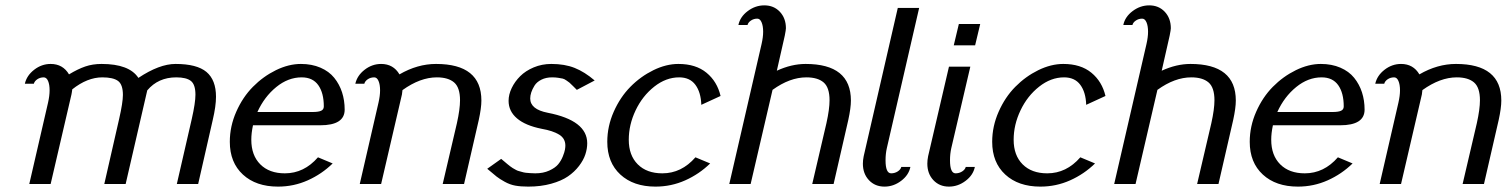

<svg xmlns="http://www.w3.org/2000/svg" viewBox="-20 -690 5650 720"><path d="M160.2 -305.2Q166 -331.1 166 -351.1Q166 -373 160.2 -386.5Q154.3 -399.9 144 -399.9Q130.4 -399.9 119.9 -392.8Q109.4 -385.7 106.9 -376H73.2Q80.1 -406.7 108.2 -428.5Q136.2 -450.2 169.9 -450.2Q215.8 -450.2 238.8 -411.1Q272 -431.2 299.8 -440.7Q327.6 -450.2 360.8 -450.2Q464.8 -450.2 499 -397.9Q577.6 -450.2 638.2 -450.2Q718.3 -450.2 754.2 -420.2Q790 -390.1 790 -327.1Q790 -292 777.8 -240.2L723.1 0H643.1L699.2 -244.1Q712.9 -304.7 712.9 -335Q712.9 -373 695.8 -386.5Q678.7 -399.9 641.1 -399.9Q573.2 -399.9 532.2 -351.1L451.2 0H371.1L426.8 -244.1Q440.9 -305.7 440.9 -334Q440.9 -373 422.6 -386.5Q404.3 -399.9 363.8 -399.9Q307.6 -399.9 251 -355Q251 -351.6 249.5 -344.5Q248 -337.4 248 -335.9L169.9 0H89.8Z M1272.5 -278.8Q1272.5 -220.2 1180.7 -220.2H928.7Q922.4 -190.9 922.4 -166Q922.4 -107.4 956.1 -73.7Q989.7 -40 1048.3 -40Q1120.1 -40 1172.4 -100.1L1227.5 -77.1Q1186.5 -37.1 1134 -13.7Q1081.5 9.8 1022.5 9.8Q939.9 9.8 890.9 -35.4Q841.8 -80.6 841.8 -158.2Q841.8 -216.3 866 -271Q890.1 -325.7 928.5 -364.5Q966.8 -403.3 1014.6 -426.8Q1062.5 -450.2 1108.4 -450.2Q1149.4 -450.2 1181.6 -436.3Q1213.9 -422.4 1233.4 -398.2Q1252.9 -374 1262.7 -343.8Q1272.5 -313.5 1272.5 -278.8ZM945.3 -270H1152.3Q1174.3 -270 1184.3 -274.7Q1194.3 -279.3 1194.3 -291Q1194.3 -341.3 1173.6 -370.6Q1152.8 -399.9 1111.3 -399.9Q1060.5 -399.9 1015.9 -363.5Q971.2 -327.1 945.3 -270Z M1399.4 -305.2Q1405.3 -331.1 1405.3 -351.1Q1405.3 -373 1399.4 -386.5Q1393.6 -399.9 1383.3 -399.9Q1369.6 -399.9 1359.1 -392.8Q1348.6 -385.7 1346.2 -376H1312.5Q1319.3 -406.7 1347.4 -428.5Q1375.5 -450.2 1409.2 -450.2Q1455.1 -450.2 1478 -411.1Q1545.4 -450.2 1615.2 -450.2Q1785.2 -450.2 1785.2 -313Q1785.2 -285.2 1775.4 -240.2L1720.2 0H1640.1L1693.4 -228Q1705.1 -280.8 1705.1 -314Q1705.1 -361.8 1682.9 -380.9Q1660.6 -399.9 1618.2 -399.9Q1555.7 -399.9 1489.3 -352.1Q1488.8 -349.6 1488.3 -344.2Q1487.8 -338.9 1487.3 -335.9L1409.2 0H1329.1Z M1887.2 -312Q1887.2 -335.4 1898.9 -359.9Q1910.6 -384.3 1930.7 -404.3Q1950.7 -424.3 1981.4 -437.3Q2012.2 -450.2 2047.4 -450.2Q2097.7 -450.2 2135 -435.3Q2172.4 -420.4 2210 -388.2L2143.1 -353Q2139.6 -356.4 2128.9 -367.2Q2118.2 -377.9 2115.7 -379.9Q2113.3 -381.8 2104.7 -387.9Q2096.2 -394 2090.1 -395.3Q2084 -396.5 2073.7 -398.2Q2063.5 -399.9 2050.3 -399.9Q2027.3 -399.9 2010 -391.1Q1992.7 -382.3 1984.4 -368.9Q1976.1 -355.5 1972.2 -343.5Q1968.3 -331.5 1968.3 -320.8Q1968.3 -279.8 2034.2 -267.1Q2182.1 -238.3 2182.1 -152.8Q2182.1 -132.3 2175 -110.8Q2168 -89.4 2151.1 -67.4Q2134.3 -45.4 2109.9 -28.6Q2085.4 -11.7 2046.9 -1Q2008.3 9.8 1960.9 9.8Q1932.6 9.8 1912.4 6.1Q1892.1 2.4 1872.8 -8.3Q1853.5 -19 1842.3 -27.8Q1831.1 -36.6 1807.1 -57.1L1859.4 -94.2Q1862.3 -91.8 1871.1 -84.5Q1879.9 -77.1 1882.3 -75Q1884.8 -72.8 1892.1 -67.1Q1899.4 -61.5 1902.6 -59.8Q1905.8 -58.1 1912.8 -54Q1919.9 -49.8 1924.6 -48.8Q1929.2 -47.9 1936.8 -45.4Q1944.3 -43 1951.4 -42.2Q1958.5 -41.5 1967.8 -40.8Q1977.1 -40 1987.3 -40Q2017.1 -40 2039.6 -50.3Q2062 -60.5 2073 -73.7Q2084 -86.9 2090.6 -103.5Q2097.2 -120.1 2098.6 -129.2Q2100.1 -138.2 2100.1 -144Q2100.1 -170.9 2076.7 -185.3Q2053.2 -199.7 2011.2 -207Q1950.2 -219.2 1918.7 -246.1Q1887.2 -272.9 1887.2 -312Z M2257.3 -158.2Q2257.3 -216.3 2281.5 -271Q2305.7 -325.7 2344 -364.5Q2382.3 -403.3 2430.2 -426.8Q2478 -450.2 2523.9 -450.2Q2589.4 -450.2 2629.4 -417.2Q2669.4 -384.3 2682.1 -330.1L2609.9 -296.9Q2608.4 -344.2 2587.6 -372.1Q2566.9 -399.9 2526.9 -399.9Q2477.5 -399.9 2433.3 -365Q2389.2 -330.1 2363.5 -276.1Q2337.9 -222.2 2337.9 -166Q2337.9 -107.4 2371.6 -73.7Q2405.3 -40 2463.9 -40Q2535.6 -40 2587.9 -100.1L2643.1 -77.1Q2602.1 -37.1 2549.6 -13.7Q2497.1 9.8 2438 9.8Q2355.5 9.8 2306.4 -35.4Q2257.3 -80.6 2257.3 -158.2Z M2835.9 -524.9Q2841.8 -550.8 2841.8 -570.8Q2841.8 -592.8 2835.9 -606.4Q2830.1 -620.1 2819.8 -620.1Q2806.6 -620.1 2796.1 -613Q2785.6 -606 2783.2 -596.2H2749Q2755.4 -627 2783.9 -648.4Q2812.5 -669.9 2846.2 -669.9Q2881.8 -669.9 2904.5 -645.8Q2927.2 -621.6 2927.2 -584Q2927.2 -578.1 2922.9 -556.2L2893.1 -424.8Q2948.2 -450.2 3001 -450.2Q3170.9 -450.2 3170.9 -313Q3170.9 -285.2 3161.1 -240.2L3106 0H3025.9L3079.1 -228Q3090.8 -280.8 3090.8 -314Q3090.8 -361.8 3068.6 -380.9Q3046.4 -399.9 3003.9 -399.9Q2941.9 -399.9 2877 -353L2794.9 0H2714.8Z M3305.7 -134.8Q3300.8 -113.3 3300.8 -88.9Q3300.8 -40 3321.8 -40Q3335.4 -40 3346.4 -47.1Q3357.4 -54.2 3359.9 -64H3394Q3387.7 -33.2 3359.1 -11.7Q3330.6 9.8 3296.9 9.8Q3261.2 9.8 3238.5 -14.4Q3215.8 -38.6 3215.8 -76.2Q3215.8 -89.4 3218.8 -104L3346.7 -660.2H3426.8Z M3575.7 -600.1H3655.8L3636.7 -520H3556.6ZM3547.4 -134.8Q3542.5 -113.3 3542.5 -88.9Q3542.5 -40 3563.5 -40Q3577.1 -40 3588.1 -47.1Q3599.1 -54.2 3601.6 -64H3635.7Q3629.4 -33.2 3600.8 -11.7Q3572.3 9.8 3538.6 9.8Q3502.9 9.8 3480.2 -14.4Q3457.5 -38.6 3457.5 -76.2Q3457.5 -89.4 3460.4 -104L3538.6 -439.9H3618.7Z M3700.7 -158.2Q3700.7 -216.3 3724.9 -271Q3749 -325.7 3787.4 -364.5Q3825.7 -403.3 3873.5 -426.8Q3921.4 -450.2 3967.3 -450.2Q4032.7 -450.2 4072.8 -417.2Q4112.8 -384.3 4125.5 -330.1L4053.2 -296.9Q4051.8 -344.2 4031 -372.1Q4010.3 -399.9 3970.2 -399.9Q3920.9 -399.9 3876.7 -365Q3832.5 -330.1 3806.9 -276.1Q3781.2 -222.2 3781.2 -166Q3781.2 -107.4 3814.9 -73.7Q3848.6 -40 3907.2 -40Q3979 -40 4031.2 -100.1L4086.4 -77.1Q4045.4 -37.1 3992.9 -13.7Q3940.4 9.8 3881.3 9.8Q3798.8 9.8 3749.8 -35.4Q3700.7 -80.6 3700.7 -158.2Z M4279.3 -524.9Q4285.2 -550.8 4285.2 -570.8Q4285.2 -592.8 4279.3 -606.4Q4273.4 -620.1 4263.2 -620.1Q4250 -620.1 4239.5 -613Q4229 -606 4226.6 -596.2H4192.4Q4198.7 -627 4227.3 -648.4Q4255.9 -669.9 4289.6 -669.9Q4325.2 -669.9 4347.9 -645.8Q4370.6 -621.6 4370.6 -584Q4370.6 -578.1 4366.2 -556.2L4336.4 -424.8Q4391.6 -450.2 4444.3 -450.2Q4614.3 -450.2 4614.3 -313Q4614.3 -285.2 4604.5 -240.2L4549.3 0H4469.2L4522.5 -228Q4534.2 -280.8 4534.2 -314Q4534.2 -361.8 4512 -380.9Q4489.7 -399.9 4447.3 -399.9Q4385.3 -399.9 4320.3 -353L4238.3 0H4158.2Z M5097.2 -278.8Q5097.2 -220.2 5005.4 -220.2H4753.4Q4747.1 -190.9 4747.1 -166Q4747.1 -107.4 4780.8 -73.7Q4814.5 -40 4873 -40Q4944.8 -40 4997.1 -100.1L5052.2 -77.1Q5011.2 -37.1 4958.7 -13.7Q4906.2 9.8 4847.2 9.8Q4764.6 9.8 4715.6 -35.4Q4666.5 -80.6 4666.5 -158.2Q4666.5 -216.3 4690.7 -271Q4714.8 -325.7 4753.2 -364.5Q4791.5 -403.3 4839.4 -426.8Q4887.2 -450.2 4933.1 -450.2Q4974.1 -450.2 5006.3 -436.3Q5038.6 -422.4 5058.1 -398.2Q5077.6 -374 5087.4 -343.8Q5097.2 -313.5 5097.2 -278.8ZM4770 -270H4977.1Q4999 -270 5009 -274.7Q5019 -279.3 5019 -291Q5019 -341.3 4998.3 -370.6Q4977.5 -399.9 4936 -399.9Q4885.3 -399.9 4840.6 -363.5Q4795.9 -327.1 4770 -270Z M5224.1 -305.2Q5230 -331.1 5230 -351.1Q5230 -373 5224.1 -386.5Q5218.3 -399.9 5208 -399.9Q5194.3 -399.9 5183.8 -392.8Q5173.3 -385.7 5170.9 -376H5137.2Q5144 -406.7 5172.1 -428.5Q5200.2 -450.2 5233.9 -450.2Q5279.8 -450.2 5302.7 -411.1Q5370.1 -450.2 5439.9 -450.2Q5609.9 -450.2 5609.9 -313Q5609.9 -285.2 5600.1 -240.2L5544.9 0H5464.8L5518.1 -228Q5529.8 -280.8 5529.8 -314Q5529.8 -361.8 5507.6 -380.9Q5485.4 -399.9 5442.9 -399.9Q5380.4 -399.9 5314 -352.1Q5313.5 -349.6 5313 -344.2Q5312.5 -338.9 5312 -335.9L5233.9 0H5153.8Z"/></svg>

Font: Pfennig
Style: Italic
Weight: 500
Italic angle: -13°
Version: Version 20120410 ; ttfautohint (v0.8)